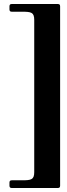

<svg xmlns="http://www.w3.org/2000/svg" viewBox="-20 -794 335 953"><path d="M278.4 127.8V-762.8C278.1 -771 275.2 -773.8 267 -774.1H38.4C30.2 -773.8 27.3 -771 27 -762.8V-747.2C27.3 -739 30.2 -736.2 38.4 -735.8H90.2C134.9 -735.8 149.9 -732.6 149.9 -695.3V60.4C149.9 97.7 134.9 100.9 90.2 100.9H38.4C30.2 101.2 27.3 104 27 112.2V127.8C27.3 136 30.2 138.8 38.4 139.2H267C275.2 138.8 278.1 136 278.4 127.8Z"/></svg>

Font: Margiela Serif Semibold
Style: Regular
Weight: 600
Designer: Andreas Faust, Stefan Endress
Version: Version 1.002;FEAKit 1.0